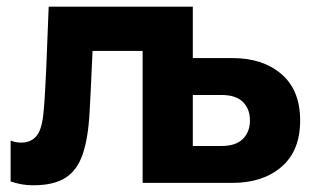

<svg xmlns="http://www.w3.org/2000/svg" viewBox="-20 -542 931 569"><path d="M79.5 7Q58.1 7 41 3.6Q23.8 0.1 11.5 -4.3V-125.4Q18.8 -122.4 26.9 -120.9Q35.1 -119.4 43.3 -119.4Q72.4 -119.4 89 -140.1Q105.5 -160.8 109.5 -215Q111.5 -234.7 112.6 -255.1Q113.8 -275.5 114.9 -296.5Q116.1 -317.5 117.1 -340.5L124.3 -522.2H551.4V0H402.7V-484.1L457.9 -391.1H175.4L258.7 -484.1L251.4 -329Q250.1 -297.1 248.7 -269.5Q247.3 -241.9 245.3 -207.1Q241.3 -132.1 224.9 -84.6Q208.6 -37.1 174 -15.1Q139.4 7 79.5 7ZM534.7 0V-109.4H636.9Q678.7 -109.4 699.7 -130.2Q720.7 -151.1 720.7 -184.9Q720.7 -219.5 699.7 -240Q678.7 -260.5 636.9 -260.5H535.3V-369.9H668.7Q759 -369.9 814.2 -322.3Q869.5 -274.8 869.5 -184.9Q869.5 -95.1 814.2 -47.6Q759 0 668.7 0Z"/></svg>

Font: TikTok Sans Light
Style: Regular
Weight: 300
Version: Version 4.000